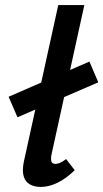

<svg xmlns="http://www.w3.org/2000/svg" viewBox="-20 -731 408 758"><path d="M141 7Q116 7 98 -3Q80 -13 73.5 -35Q67 -57 74 -92L210 -711H313L184 -124Q180 -106 182.5 -95Q185 -84 199 -84Q207 -84 216.5 -88Q226 -92 241 -103L275 -59Q241 -26 207 -9.5Q173 7 141 7ZM49 -268 14 -349 333 -488 368 -406Z"/></svg>

Font: Ysabeau
Style: Bold Italic
Weight: 700
Italic angle: -12°
Designer: Christian Thalmann (Catharsis Fonts)
Version: Version 2.002